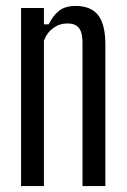

<svg xmlns="http://www.w3.org/2000/svg" viewBox="-20 -627 428 647"><path d="M51 0V-600H128V-545H144Q159 -575 179.5 -591Q200 -607 235 -607Q284 -607 309 -578Q334 -549 335 -482V0H258V-488Q257 -520 245 -534Q233 -548 207 -548Q181 -548 159.5 -532.5Q138 -517 128 -490V0Z"/></svg>

Font: Big Shoulders Display Medium
Style: Regular
Weight: 500
Designer: Patric King
Foundry: XO Type Co
Version: Version 1.000; ttfautohint (v1.8.2)